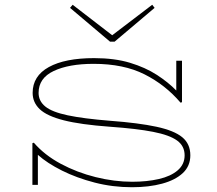

<svg xmlns="http://www.w3.org/2000/svg" viewBox="-20 -775 909 806"><path d="M451 -627 619 -755 629 -742 461 -600H442L274 -742L285 -755ZM779 -123Q779 -78 747.5 -48.5Q716 -19 660.5 -4Q605 11 534 11Q453 11 377.5 -8.5Q302 -28 240 -59Q178 -90 139 -125V1H116V-174L122 -176Q167 -124 235 -87.5Q303 -51 381.5 -31.5Q460 -12 535 -12Q597 -12 647 -23.5Q697 -35 726 -60Q755 -85 755 -123Q755 -162 723.5 -185Q692 -208 623 -221.5Q554 -235 441 -243Q318 -252 247.5 -270Q177 -288 147 -316.5Q117 -345 117 -385Q117 -456 185 -493.5Q253 -531 375 -531Q461 -531 525.5 -511.5Q590 -492 638 -461Q686 -430 720 -395V-520H744V-346L738 -344Q674 -419 586.5 -463Q499 -507 373 -507Q269 -507 205.5 -477Q142 -447 142 -385Q142 -351 170 -328Q198 -305 264 -291Q330 -277 442 -268Q562 -259 636.5 -243Q711 -227 745 -199Q779 -171 779 -123Z"/></svg>

Font: BhuTuka Expanded One
Style: Regular
Weight: 400
Designer: Erin McLaughlin
Version: Version 1.000; ttfautohint (v1.8.3)